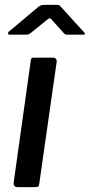

<svg xmlns="http://www.w3.org/2000/svg" viewBox="-20 -766 368 786"><path d="M141 -16Q140 -5 136.5 -2.5Q133 0 121 0H53Q43 0 39 -5Q35 -10 36 -19L106 -518Q107 -526 109.5 -528Q112 -530 118 -530H198Q205 -530 209 -525Q213 -520 212 -513ZM238 -634 193 -684Q186 -692 183 -691.5Q180 -691 170 -683L106 -631Q99 -626 95.5 -625Q92 -624 85 -624H21Q14 -624 13 -628.5Q12 -633 18 -638L136 -737Q143 -743 149 -744.5Q155 -746 164 -746H214Q222 -746 226 -741.5Q230 -737 233 -734L323 -635Q329 -628 328 -626Q327 -624 319 -624H255Q249 -624 245.5 -626.5Q242 -629 238 -634Z"/></svg>

Font: Libre Franklin Thin Medium
Style: Italic
Weight: 500
Italic angle: -8°
Version: Version 3.000